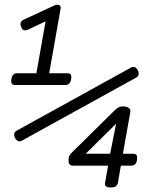

<svg xmlns="http://www.w3.org/2000/svg" viewBox="-20 -701 640 829"><path d="M44.9 -334Q28.3 -334 28.3 -350.6Q28.3 -352.5 29.3 -359.4Q33.2 -384.8 53.7 -384.8H137.2L176.8 -608.9L101.6 -573.2Q94.7 -569.8 88.4 -569.8Q77.1 -569.8 71.8 -583.5Q68.4 -592.3 68.4 -597.2Q68.4 -609.9 82.5 -616.2L216.3 -678.2Q222.7 -680.7 227.5 -680.7Q234.9 -680.7 239 -676.3Q243.2 -671.9 241.7 -663.6L192.4 -384.8H271.5Q288.1 -384.8 288.1 -368.2Q288.1 -366.2 287.1 -359.4Q283.2 -334 262.7 -334ZM578.6 -383.8Q578.6 -371.6 569.3 -366.7L72.8 -92.8Q69.3 -90.8 64.9 -90.8Q52.7 -90.8 45.4 -104.5Q41 -111.8 41 -119.1Q41 -130.9 50.8 -136.2L547.4 -410.2Q550.8 -412.1 555.2 -412.1Q567.4 -412.1 574.7 -398.4Q578.6 -392.1 578.6 -383.8ZM572.3 -20.5Q572.3 -3.9 565.9 5.1Q559.6 14.2 546.9 14.2H502L488.8 88.9Q486.8 98.6 479.7 103.5Q472.7 108.4 458 108.4Q433.1 108.4 433.1 93.3Q433.1 90.3 433.6 88.9L446.8 14.2H293.5Q285.2 14.2 280.5 8.3Q275.9 2.4 275.9 -8.8Q275.9 -21 278.6 -26.9Q281.2 -32.7 287.6 -39.6L474.6 -224.1Q483.9 -233.4 492.2 -237.5Q500.5 -241.7 510.7 -241.7Q524.9 -241.7 534.9 -235.4Q544.9 -229 543 -219.2L510.7 -37.1H555.7Q572.3 -37.1 572.3 -20.5ZM481.4 -167 350.1 -37.1H455.6Z"/></svg>

Font: Courier Prime Sans
Style: Italic
Weight: 400
Italic angle: -10°
Designer: Alan Dague-Greene
Foundry: Quote-Unquote Apps
Version: Version 3.020